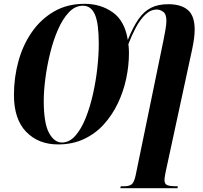

<svg xmlns="http://www.w3.org/2000/svg" viewBox="-20 -745 1064 1005"><path d="M284 11Q181 11 117 -55Q53 -121 53 -248Q53 -339 76.5 -424.5Q100 -510 147 -577.5Q194 -645 263 -685Q332 -725 423 -725Q507 -725 570 -680.5Q633 -636 649 -536Q676 -603 704.5 -644Q733 -685 770 -704Q807 -723 861 -723Q928 -723 963.5 -692.5Q999 -662 999 -590Q999 -549 986 -488L846 160Q843 175 842 184Q841 193 841 198Q841 219 856.5 224.5Q872 230 898 230H911L909 240H610L612 230H629Q656 230 669 220Q682 210 690 173L835 -531Q841 -561 846 -589Q851 -617 851 -636Q851 -671 834.5 -683Q818 -695 801 -695Q768 -695 740.5 -668.5Q713 -642 691 -600.5Q669 -559 652 -514Q655 -492 655 -468Q655 -401 640.5 -333Q626 -265 596.5 -203.5Q567 -142 523 -93.5Q479 -45 419 -17Q359 11 284 11ZM304 1Q343 1 374 -34Q405 -69 428 -126Q451 -183 466.5 -252Q482 -321 489.5 -390Q497 -459 497 -516Q497 -622 477 -668.5Q457 -715 414 -715Q373 -715 340.5 -680.5Q308 -646 283.5 -590Q259 -534 242.5 -467Q226 -400 217.5 -334.5Q209 -269 209 -217Q209 -100 236.5 -49.5Q264 1 304 1Z"/></svg>

Font: Noto Serif Display ExtraCondensed ExtraBold
Style: Italic
Weight: 800
Width: 2
Italic angle: -12°
Designer: Monotype Design Team
Foundry: Monotype Imaging Inc.
Version: Version 2.009